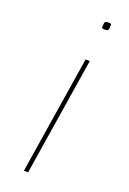

<svg xmlns="http://www.w3.org/2000/svg" viewBox="-139 -760 545 810"><g transform="rotate(20 133.5 -355.0)"><path d="M202 -710Q215 -710 215 -703Q214 -683 211 -679.5Q208 -676 194 -676Q190 -676 186.5 -677.5Q183 -679 183 -684Q184 -704 188 -707Q192 -710 202 -710ZM80 0 164 -530H183L99 0Z"/></g></svg>

Font: Georama ExtraExtended Thin
Style: Italic
Weight: 100
Width: 8
Italic angle: -9°
Designer: Jean-Baptiste Levee
Foundry: Production Type
Version: Version 1.000